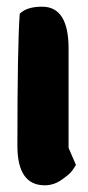

<svg xmlns="http://www.w3.org/2000/svg" viewBox="-20 -554 264 574"><path d="M114 0Q32 0 32 -118Q32 -418 39 -513Q60 -534 106 -534Q185 -534 185 -409V-112L207 -61Q203 -54 196 -44Q189 -34 165 -17Q141 0 114 0Z"/></svg>

Font: Chela One
Style: Regular
Weight: 400
Designer: Miguel Hernandez
Foundry: LatinoType
Version: Version 1.001